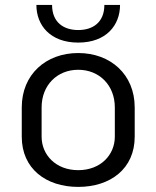

<svg xmlns="http://www.w3.org/2000/svg" viewBox="-20 -728 623 765"><path d="M125 -708.3C125 -627.5 180 -558.3 291.7 -558.3C403.3 -558.3 458.3 -627.5 458.3 -708.3H395.8C395.8 -638.3 349.2 -608.3 291.7 -608.3C234.2 -608.3 187.5 -638.3 187.5 -708.3ZM291.7 -516.7C163.3 -516.7 66.7 -431.7 66.7 -300V-183.3C66.7 -55.8 163.3 16.7 291.7 16.7C420 16.7 516.7 -55.8 516.7 -183.3V-300C516.7 -431.7 420 -516.7 291.7 -516.7ZM291.7 -450C375.8 -450 437.5 -388.3 437.5 -300V-183.3C437.5 -111.7 381.7 -50 291.7 -50C201.7 -50 145.8 -111.7 145.8 -183.3V-300C145.8 -388.3 207.5 -450 291.7 -450Z"/></svg>

Font: BoonHome
Style: Book
Weight: 400
Designer: Sungsit Sawaiwan
Foundry: Sungsit Sawaiwan
Version: Version 0.2